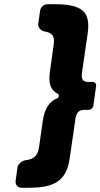

<svg xmlns="http://www.w3.org/2000/svg" viewBox="-20 -763 475 909"><path d="M419 -375H400C373 -375 364 -386 368 -418L395 -604C410 -707 370 -743 240 -743H204C188 -743 172 -729 170 -713L161 -650C158 -634 175 -616 191 -614C230 -608 240 -589 234 -551L217 -429C208 -370 218 -336 255 -318C261 -315 259 -301 253 -299C210 -281 191 -247 182 -188L165 -67C159 -28 143 -9 99 -4C85 -2 65 14 63 28L54 93C51 111 64 126 82 126H115C245 126 295 89 310 -14L337 -199C341 -231 354 -243 381 -243H400C410 -243 420 -252 422 -262L435 -356C437 -366 429 -375 419 -375Z"/></svg>

Font: Trueno
Style: RoundBdIt
Weight: 700
Designer: Julieta Ulanovsky, Jasper
Foundry: Julieta Ulanovsky, Cannot Into Space Fonts
Version: Version 3.001